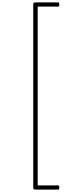

<svg xmlns="http://www.w3.org/2000/svg" viewBox="-20 -1500 627 1595"><path d="M473 -1462Q473 -1453 470 -1449Q467 -1445 462 -1445H293V40H462Q467 40 470 44Q473 48 473 58Q473 67 470 71Q467 75 462 75H275Q256 75 256 60V-1465Q256 -1480 275 -1480H462Q467 -1480 470 -1476Q473 -1472 473 -1462Z"/></svg>

Font: Playwrite BE WAL Thin
Style: Regular
Weight: 250
Version: Version 1.002